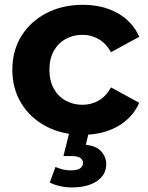

<svg xmlns="http://www.w3.org/2000/svg" viewBox="-20 -566 631 817"><path d="M331.9 7.6Q245.2 7.6 177.3 -27.8Q109.4 -63.2 70.9 -125.9Q32.5 -188.6 32.5 -269.2Q32.5 -350.4 70.9 -412.6Q109.4 -474.7 177.3 -510.1Q245.2 -545.5 331.9 -545.5Q416.8 -545.5 480 -510.4Q543.2 -475.2 572.6 -409.5L452.5 -344Q430.7 -382 399.2 -399.9Q367.8 -417.8 330.9 -417.8Q291.5 -417.8 259.4 -400.1Q227.3 -382.3 208.8 -349.2Q190.3 -316 190.3 -269.2Q190.3 -222.3 208.8 -189Q227.3 -155.6 259.4 -137.9Q291.5 -120.1 330.9 -120.1Q367.8 -120.1 399.2 -137.7Q430.7 -155.3 452.5 -194L572.6 -128.5Q543.2 -63.3 480 -27.9Q416.8 7.6 331.9 7.6ZM285.6 231.6Q259.4 231.6 234.7 225.9Q210 220.2 191.8 210.6L216.2 144.4Q230.8 150.9 246.9 154.9Q263 158.9 281.6 158.9Q309.4 158.9 321.3 150.1Q333.2 141.2 333.2 127Q333.2 113.8 321.6 105.9Q310 98 283.8 98H250L276.4 -8.2H359.2L345.2 50.2Q390.4 55 411.2 78.7Q432 102.4 432 132.6Q432 178.4 391.9 205Q351.7 231.6 285.6 231.6Z"/></svg>

Font: Montserrat Thin
Style: Regular
Weight: 100
Designer: Julieta Ulanovsky
Foundry: Julieta Ulanovsky
Version: Version 9.000